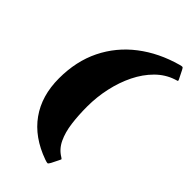

<svg xmlns="http://www.w3.org/2000/svg" viewBox="-288 -882 1132 1132"><g transform="rotate(45 278.5 -316.0)"><path d="M391.5 107 369.5 151Q361.5 166.5 355.8 166.8Q350 167 332.5 161Q193.5 111.5 121.8 10.8Q50 -90 50 -235Q50 -377.5 105.2 -489.8Q160.5 -602 261 -679.2Q361.5 -756.5 496.5 -794Q512.5 -798.5 517.2 -797.5Q522 -796.5 528.5 -783L554.5 -731Q560 -720 554.5 -718.8Q549 -717.5 537.5 -713.5Q477.5 -693.5 430.5 -646.5Q383.5 -599.5 351.2 -534Q319 -468.5 302 -391.5Q285 -314.5 285 -235Q285 -162.5 293.2 -99Q301.5 -35.5 324 11.8Q346.5 59 388.5 84Q398.5 90 397.8 93.5Q397 97 391.5 107Z"/></g></svg>

Font: Besley* Narrow Fatface
Style: Italic
Weight: 900
Width: 4
Italic angle: -13°
Designer: Owen Earl
Foundry: indestructible type*
Version: Version 3.000; ttfautohint (v1.8.3)